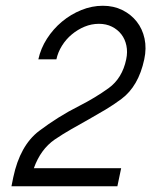

<svg xmlns="http://www.w3.org/2000/svg" viewBox="-20 -650 528 670"><path d="M113.8 -442.9Q122.1 -481 143.8 -514.9Q165.5 -548.8 196.3 -574.5Q227.1 -600.1 263.9 -615Q300.8 -629.9 338.9 -629.9Q376.5 -629.9 406.7 -615Q437 -600.1 457 -574.7Q477.1 -549.3 484.4 -515.4Q491.7 -481.4 483.4 -442.9Q463.4 -349.1 403.8 -304.7Q377 -284.7 348.4 -267.6Q319.8 -250.5 289.8 -233.6Q259.8 -216.8 229.7 -199.7Q199.7 -182.6 170.9 -163.1Q121.6 -128.9 98.1 -63H402.8L389.6 0H20L26.4 -31.7Q49.8 -142.1 116.2 -192.9Q149.9 -218.3 184.6 -240Q219.2 -261.7 256.3 -280.3Q312 -308.6 358.9 -342.3Q406.7 -377 420.4 -442.9Q425.8 -468.3 421.1 -490.7Q416.5 -513.2 403.6 -530Q390.6 -546.9 370.6 -556.9Q350.6 -566.9 325.2 -566.9Q299.3 -566.9 275.1 -556.9Q251 -546.9 230.7 -530Q210.4 -513.2 196.3 -490.5Q182.1 -467.8 176.8 -442.9Z"/></svg>

Font: Fibel Nord
Style: Italic
Weight: 400
Designer: Peter Wiegel
Foundry: Peter Wioegel
Version: Version 000.000